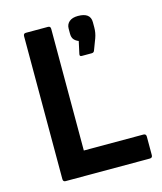

<svg xmlns="http://www.w3.org/2000/svg" viewBox="-103 -743 692 819"><g transform="rotate(-15 243.5 -333.5)"><path d="M85 0Q74 0 74 -12V-643Q74 -655 85 -655H183Q194 -655 194 -643V-106H457Q469 -106 469 -94V-12Q469 0 457 0ZM290 -498Q280 -498 282 -508L294 -563Q281 -568 273.5 -577Q266 -586 266 -603V-625Q266 -644 279.5 -655.5Q293 -667 318 -667Q373 -667 373 -625V-602Q373 -578 365 -556L346 -506Q343 -498 334 -498Z"/></g></svg>

Font: Sofia Sans
Style: Bold
Weight: 700
Designer: Botio Nikoltchev, Ani Petrova
Foundry: lettersoup
Version: Version 4.100; ttfautohint (v1.8.4.7-5d5b)